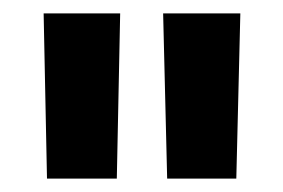

<svg xmlns="http://www.w3.org/2000/svg" viewBox="-20 -740 422 286"><path d="M223 -720H338L332 -474H229ZM45 -720H159L154 -474H50Z"/></svg>

Font: Kufam SemiBold
Style: Regular
Weight: 600
Designer: Wael Morcos, Artur Schmal
Foundry: Original Type
Version: Version 1.300; ttfautohint (v1.8.3)